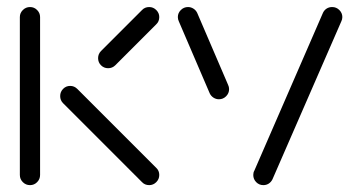

<svg xmlns="http://www.w3.org/2000/svg" viewBox="-20 -539 1044 559"><path d="M67.4 0Q55.2 0 46.5 -8.7Q37.8 -17.4 37.8 -29.6V-489.3Q37.8 -501.1 46.5 -509.8Q55.2 -518.5 67.4 -518.5Q79.6 -518.5 88.1 -509.8Q96.7 -501.1 96.7 -489.3V-29.6Q96.7 -17.4 88.1 -8.7Q79.6 0 67.4 0ZM443.7 -29.6Q443.7 -17.4 435 -8.7Q426.3 0 414.4 0Q401.5 0 393.3 -8.9L163.7 -238.5Q155.2 -247 155.2 -259.3Q155.2 -271.5 163.7 -280.2Q172.2 -288.9 184.4 -288.9Q196.3 -288.9 205.2 -280L434.8 -50.4Q443.7 -42.2 443.7 -29.6ZM414.4 -518.5Q426.3 -518.5 435 -509.8Q443.7 -501.1 443.7 -489.3Q443.7 -476.3 434.8 -468.1L315.6 -348.9Q307 -340.4 294.8 -340.4Q282.6 -340.4 274.1 -348.9Q265.6 -357.4 265.6 -369.6Q265.6 -381.9 274.1 -390.4L393.3 -509.6Q401.5 -518.5 414.4 -518.5Z M647 -279.6Q647 -267.4 638.3 -258.7Q629.6 -250 617.4 -250Q608.9 -250 601.7 -254.6Q594.4 -259.3 590.7 -267L500.7 -476.7Q497.8 -482.6 497.8 -489.3Q497.8 -501.1 506.5 -509.8Q515.2 -518.5 527.4 -518.5Q535.9 -518.5 543.1 -513.9Q550.4 -509.3 554.1 -501.5L644.1 -291.9Q647 -285.9 647 -279.6ZM746.7 0Q734.4 0 725.9 -8.7Q717.4 -17.4 717.4 -29.6Q717.4 -37 720.4 -41.9L920.4 -501.9Q924.1 -509.6 931.1 -514.1Q938.1 -518.5 947 -518.5Q959.3 -518.5 968 -509.8Q976.7 -501.1 976.7 -489.3Q976.7 -482.6 973.7 -476.7L773.3 -17Q769.6 -9.3 762.6 -4.6Q755.6 0 746.7 0Z"/></svg>

Font: 26F Galaxy Hebrew Medium
Style: Regular
Weight: 500
Designer: C₂₉H₂₅N₃O₅
Version: Version 1.000